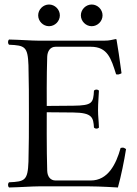

<svg xmlns="http://www.w3.org/2000/svg" viewBox="-20 -825 607 850"><path d="M304 -357 187 -356C187 -356 186 -492 189 -574C190 -598 202 -618 226 -618H382C457 -618 472 -565 494 -496C505 -494 507 -496 515 -499C516 -500 517 -500 518 -501C513 -542 498 -641 496 -649C496 -651 495 -652 492 -652C475 -649 466 -645 442 -645H150C120 -645 70 -649 20 -650C14 -644 14 -633 20 -627C90 -624 103 -619 106 -536C108 -454 108 -404 108 -321C108 -238 108 -191 106 -109C103 -26 90 -21 20 -18C14 -12 14 -1 20 5C69 4 122 0 152 0H374C422 0 502 5 502 5C516 -45 530 -114 538 -165C537 -166 536 -166 535 -167C528 -171 526 -173 514 -170C494 -98 458 -26 382 -26H226C204 -26 190 -42 189 -69C186 -153 187 -328 187 -328L304 -327C389 -326 393 -305 396 -260C402 -254 412 -254 418 -260C417 -295 414 -308 414 -338C414 -372 417 -394 418 -424C412 -430 402 -430 396 -424C393 -369 389 -358 304 -357ZM149 -757C149 -731 171 -709 197 -709C223 -709 245 -731 245 -757C245 -783 223 -805 197 -805C171 -805 149 -783 149 -757ZM338 -757C338 -731 360 -709 386 -709C412 -709 434 -731 434 -757C434 -783 412 -805 386 -805C360 -805 338 -783 338 -757Z"/></svg>

Font: Libertinus Serif Display
Style: Regular
Weight: 400
Designer: Philipp H. Poll, Khaled Hosny
Foundry: Caleb Maclennan
Version: Version 7.050;RELEASE